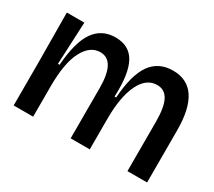

<svg xmlns="http://www.w3.org/2000/svg" viewBox="-105 -732 1040 931"><g transform="rotate(30 415.0 -266.5)"><path d="M45 0V-246L43 -519H141L130 -282H139Q149 -414 191 -473.5Q233 -533 309 -533Q387 -533 420 -471.5Q453 -410 447 -282H456Q465 -413 508 -473Q551 -533 631 -533Q792 -533 792 -290V0H682V-276Q682 -357 662 -395.5Q642 -434 599 -434Q539 -434 505 -364.5Q471 -295 471 -170V0H364V-282Q364 -434 281 -434Q224 -434 189 -367.5Q154 -301 154 -170V0Z"/></g></svg>

Font: Bricolage Grotesque 96pt Medium
Style: Regular
Weight: 500
Designer: Mathieu Triay
Foundry: Atelier Triay
Version: Version 1.001; ttfautohint (v1.8.4.7-5d5b);gftools[0.9.33.de